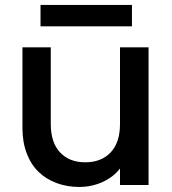

<svg xmlns="http://www.w3.org/2000/svg" viewBox="-20 -740 689 768"><path d="M574.2 -550.8V0H460V-65.9Q433.1 -31.2 389.6 -11.7Q346.2 7.8 296.9 7.8Q248 7.8 206.8 -7.6Q165.5 -22.9 135 -51.8Q104.5 -80.6 87.2 -125.7Q69.8 -170.9 69.8 -227.1V-550.8H183.1V-244.1Q183.1 -169.9 220.2 -130.4Q257.3 -90.8 320.8 -90.8Q385.3 -90.8 422.6 -130.4Q460 -169.9 460 -244.1V-550.8ZM142.1 -634.8V-720.2H507.8V-634.8Z"/></svg>

Font: SVN-Poppins Medium
Style: Regular
Weight: 500
Designer: Ninad Kale (Devanagari), Jonny Pinhorn (Latin)
Foundry: Indian Type Foundry
Version: Version 3.002 2017